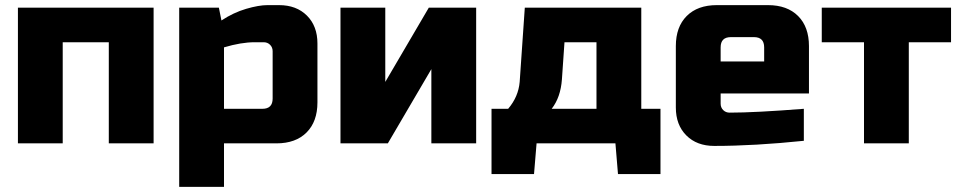

<svg xmlns="http://www.w3.org/2000/svg" viewBox="-20 -560 3745 750"><path d="M580 -530V0H405V-395H225V0H50V-530Z M975 -395Q922 -395 855 -375V-135H1005Q1045 -135 1045 -175V-360Q1045 -375 1035 -385Q1025 -395 1010 -395ZM855 0V170H680V-530H835L845 -480Q892 -511 941.5 -525.5Q991 -540 1025 -540H1070Q1138 -540 1179 -499Q1220 -458 1220 -390V-160Q1220 -85 1177.5 -42.5Q1135 0 1060 0Z M1655 -530H1840V0H1665V-290L1495 0H1310V-530H1485V-240Z M2175 -250Q2170 -180 2135 -135H2310V-395H2185ZM2485 -530V-135H2560V120H2394L2384 0H2076L2066 120H1900V-135H1965Q2005 -182 2010 -240L2030 -530Z M2835 -415Q2795 -415 2795 -375V-320H2965V-375Q2965 -415 2925 -415ZM3120 -10Q2927 10 2770 10Q2702 10 2661 -31Q2620 -72 2620 -140V-380Q2620 -455 2662.5 -497.5Q2705 -540 2780 -540H2980Q3055 -540 3097.5 -497.5Q3140 -455 3140 -380V-195H2795V-155Q2795 -140 2805 -130Q2815 -120 2830 -120Q2929 -120 3120 -135Z M3530 -395V0H3355V-395H3190V-530H3695V-395Z"/></svg>

Font: Russo One
Style: Regular
Weight: 400
Designer: Jovanny lemonad
Foundry: Jovanny Lemonad
Version: Version 1.001